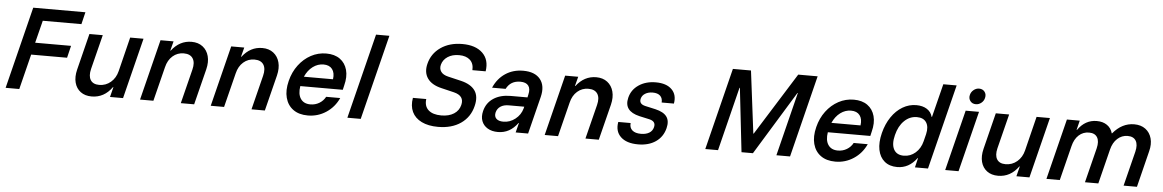

<svg xmlns="http://www.w3.org/2000/svg" viewBox="-35 -1133 9543 1576"><g transform="rotate(5 4737.0 -345.0)"><path d="M135.8 0H23.3L191.7 -675H621.7L597.5 -575H279.2L232.5 -390H528.3L504.2 -290H208.3Z M732.5 9.2Q677.5 9.2 641.2 -17.9Q605 -45 592.5 -92.1Q580 -139.2 595 -200L670 -500H780L708.3 -215Q694.2 -156.7 714.6 -123.8Q735 -90.8 785.8 -90.8Q840 -90.8 880.8 -125.4Q921.7 -160 935.8 -217.5L1005.8 -500H1115.8L990.8 0H883.3L904.2 -82.5H900.8Q835 9.2 732.5 9.2Z M1130.8 0 1255.8 -500H1363.3L1343.3 -422.5H1346.7Q1413.3 -509.2 1511.7 -509.2Q1566.7 -509.2 1603.3 -480.8Q1640 -452.5 1652.9 -404.2Q1665.8 -355.8 1650.8 -295L1576.7 0H1466.7L1537.5 -282.5Q1552.5 -341.7 1530.8 -375.4Q1509.2 -409.2 1455.8 -409.2Q1403.3 -409.2 1364.6 -375.4Q1325.8 -341.7 1311.7 -282.5L1240.8 0Z M1713.3 0 1838.3 -500H1945.8L1925.8 -422.5H1929.2Q1995.8 -509.2 2094.2 -509.2Q2149.2 -509.2 2185.8 -480.8Q2222.5 -452.5 2235.4 -404.2Q2248.3 -355.8 2233.3 -295L2159.2 0H2049.2L2120 -282.5Q2135 -341.7 2113.3 -375.4Q2091.7 -409.2 2038.3 -409.2Q1985.8 -409.2 1947.1 -375.4Q1908.3 -341.7 1894.2 -282.5L1823.3 0Z M2513.3 10Q2440 10 2392.9 -24.2Q2345.8 -58.3 2329.6 -119.2Q2313.3 -180 2333.3 -259.2Q2351.7 -333.3 2394.2 -390Q2436.7 -446.7 2495.4 -478.3Q2554.2 -510 2621.7 -510Q2690 -510 2734.2 -478.3Q2778.3 -446.7 2793.8 -390.4Q2809.2 -334.2 2790 -260.8L2781.7 -225H2431.7Q2420.8 -159.2 2446.2 -120.8Q2471.7 -82.5 2526.7 -82.5Q2566.7 -82.5 2599.6 -102.1Q2632.5 -121.7 2650.8 -155.8H2766.7Q2731.7 -79.2 2663.8 -34.6Q2595.8 10 2513.3 10ZM2454.2 -304.2H2694.2Q2701.7 -357.5 2678.3 -387.9Q2655 -418.3 2606.7 -418.3Q2559.2 -418.3 2518.8 -388.3Q2478.3 -358.3 2454.2 -304.2Z M2839.2 0 3014.2 -700H3124.2L2949.2 0Z M3586.7 10Q3505.8 10 3450.8 -17.1Q3395.8 -44.2 3372.5 -93.3Q3349.2 -142.5 3360.8 -209.2H3470.8Q3463.3 -150 3499.2 -117.9Q3535 -85.8 3605 -85.8Q3667.5 -85.8 3708.8 -112.1Q3750 -138.3 3761.7 -185.8Q3780.8 -262.5 3691.7 -284.2L3587.5 -309.2Q3505.8 -328.3 3471.7 -377.5Q3437.5 -426.7 3455 -497.5Q3475.8 -583.3 3548.8 -634.2Q3621.7 -685 3727.5 -685Q3836.7 -685 3894.2 -629.6Q3951.7 -574.2 3936.7 -478.3H3827.5Q3830.8 -532.5 3798.8 -562.1Q3766.7 -591.7 3708.3 -591.7Q3652.5 -591.7 3614.6 -566.7Q3576.7 -541.7 3565.8 -500Q3557.5 -466.7 3574.6 -442.5Q3591.7 -418.3 3634.2 -408.3L3743.3 -382.5Q3825 -362.5 3858.3 -314.2Q3891.7 -265.8 3871.7 -186.7Q3849.2 -94.2 3774.2 -42.1Q3699.2 10 3586.7 10Z M4080 9.2Q4029.2 9.2 3994.6 -11.7Q3960 -32.5 3946.2 -68.8Q3932.5 -105 3944.2 -151.7Q3960.8 -220 4017.5 -257.5Q4074.2 -295 4159.2 -295H4297.5L4302.5 -318.3Q4314.2 -365.8 4295 -392.1Q4275.8 -418.3 4228.3 -418.3Q4147.5 -418.3 4112.5 -349.2H4000.8Q4034.2 -425.8 4097.5 -467.9Q4160.8 -510 4244.2 -510Q4340.8 -510 4384.6 -455.4Q4428.3 -400.8 4405.8 -309.2L4328.3 0H4225.8L4245.8 -79.2H4242.5Q4178.3 9.2 4080 9.2ZM4117.5 -79.2Q4170.8 -79.2 4215 -113.8Q4259.2 -148.3 4274.2 -202.5L4277.5 -216.7H4149.2Q4109.2 -216.7 4082.5 -199.2Q4055.8 -181.7 4047.5 -149.2Q4040 -116.7 4058.8 -97.9Q4077.5 -79.2 4117.5 -79.2Z M4465 0 4590 -500H4697.5L4677.5 -422.5H4680.8Q4747.5 -509.2 4845.8 -509.2Q4900.8 -509.2 4937.5 -480.8Q4974.2 -452.5 4987.1 -404.2Q5000 -355.8 4985 -295L4910.8 0H4800.8L4871.7 -282.5Q4886.7 -341.7 4865 -375.4Q4843.3 -409.2 4790 -409.2Q4737.5 -409.2 4698.8 -375.4Q4660 -341.7 4645.8 -282.5L4575 0Z M5235 10Q5139.2 10 5091.2 -36.2Q5043.3 -82.5 5057.5 -159.2H5159.2Q5155 -120.8 5179.2 -99.6Q5203.3 -78.3 5250.8 -78.3Q5292.5 -78.3 5319.2 -94.6Q5345.8 -110.8 5353.3 -141.7Q5365.8 -190 5310 -203.3L5226.7 -221.7Q5094.2 -252.5 5121.7 -364.2Q5137.5 -430.8 5195.8 -470.4Q5254.2 -510 5336.7 -510Q5424.2 -510 5468.3 -466.2Q5512.5 -422.5 5499.2 -349.2H5398.3Q5400.8 -385 5380 -404.6Q5359.2 -424.2 5318.3 -424.2Q5281.7 -424.2 5256.2 -408.3Q5230.8 -392.5 5224.2 -365.8Q5213.3 -321.7 5265.8 -309.2L5351.7 -290Q5420 -274.2 5445.8 -238.3Q5471.7 -202.5 5456.7 -142.5Q5438.3 -70 5380 -30Q5321.7 10 5235 10Z M5788.3 0 5956.7 -675H6105.8L6170 -160.8H6173.3L6495 -675H6655L6486.7 0H6374.2L6505 -524.2H6501.7L6180.8 0H6086.7L6027.5 -525H6024.2L5893.3 0Z M6860 10Q6786.7 10 6739.6 -24.2Q6692.5 -58.3 6676.2 -119.2Q6660 -180 6680 -259.2Q6698.3 -333.3 6740.8 -390Q6783.3 -446.7 6842.1 -478.3Q6900.8 -510 6968.3 -510Q7036.7 -510 7080.8 -478.3Q7125 -446.7 7140.4 -390.4Q7155.8 -334.2 7136.7 -260.8L7128.3 -225H6778.3Q6767.5 -159.2 6792.9 -120.8Q6818.3 -82.5 6873.3 -82.5Q6913.3 -82.5 6946.2 -102.1Q6979.2 -121.7 6997.5 -155.8H7113.3Q7078.3 -79.2 7010.4 -34.6Q6942.5 10 6860 10ZM6800.8 -304.2H7040.8Q7048.3 -357.5 7025 -387.9Q7001.7 -418.3 6953.3 -418.3Q6905.8 -418.3 6865.4 -388.3Q6825 -358.3 6800.8 -304.2Z M7370 10Q7305.8 10 7265.4 -23.8Q7225 -57.5 7212.9 -117.5Q7200.8 -177.5 7220.8 -257.5Q7240 -333.3 7278.8 -390.4Q7317.5 -447.5 7370.4 -478.8Q7423.3 -510 7483.3 -510Q7535.8 -510 7570.8 -487.5Q7605.8 -465 7615.8 -425H7619.2L7688.3 -700H7798.3L7623.3 0H7515.8L7534.2 -77.5H7530.8Q7466.7 10 7370 10ZM7415.8 -87.5Q7470 -87.5 7511.7 -123.8Q7553.3 -160 7568.3 -220L7583.3 -280Q7597.5 -340.8 7574.2 -376.7Q7550.8 -412.5 7496.7 -412.5Q7437.5 -412.5 7392.5 -368.8Q7347.5 -325 7329.2 -250Q7310 -175 7333.3 -131.2Q7356.7 -87.5 7415.8 -87.5Z M7765 0 7890 -500H8000L7875 0ZM7968.3 -560Q7938.3 -560 7922.1 -581.7Q7905.8 -603.3 7913.3 -632.5Q7919.2 -656.7 7939.6 -673.3Q7960 -690 7984.2 -690Q8014.2 -690 8030.4 -668.8Q8046.7 -647.5 8039.2 -617.5Q8033.3 -592.5 8012.9 -576.2Q7992.5 -560 7968.3 -560Z M8200.8 9.2Q8145.8 9.2 8109.6 -17.9Q8073.3 -45 8060.8 -92.1Q8048.3 -139.2 8063.3 -200L8138.3 -500H8248.3L8176.7 -215Q8162.5 -156.7 8182.9 -123.8Q8203.3 -90.8 8254.2 -90.8Q8308.3 -90.8 8349.2 -125.4Q8390 -160 8404.2 -217.5L8474.2 -500H8584.2L8459.2 0H8351.7L8372.5 -82.5H8369.2Q8303.3 9.2 8200.8 9.2Z M8599.2 0 8724.2 -500H8830L8810.8 -422.5H8814.2Q8875 -509.2 8970 -509.2Q9020.8 -509.2 9055 -485.4Q9089.2 -461.7 9100.8 -419.2H9103.3Q9178.3 -509.2 9278.3 -509.2Q9334.2 -509.2 9371.2 -481.7Q9408.3 -454.2 9421.7 -406.2Q9435 -358.3 9419.2 -298.3L9345 0H9235L9306.7 -285.8Q9320.8 -344.2 9301.2 -376.7Q9281.7 -409.2 9233.3 -409.2Q9185 -409.2 9148.8 -376.2Q9112.5 -343.3 9098.3 -285.8L9026.7 0H8916.7L8988.3 -285.8Q9002.5 -344.2 8982.9 -376.7Q8963.3 -409.2 8915 -409.2Q8865.8 -409.2 8830.4 -376.7Q8795 -344.2 8780.8 -285.8L8709.2 0Z"/></g></svg>

Font: Funnel Sans Medium
Style: Italic
Weight: 500
Italic angle: -14.036°
Version: Version 1.000; Beta; Release 5; Build 24; ttfautohint (v1.8.